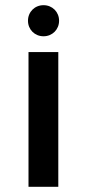

<svg xmlns="http://www.w3.org/2000/svg" viewBox="-20 -721 335 741"><path d="M90 0H205V-520H90ZM88 -641C88 -607 114 -581 148 -581C182 -581 208 -607 208 -641C208 -675 182 -701 148 -701C114 -701 88 -675 88 -641Z"/></svg>

Font: Grotesk 03
Style: Bold
Weight: 500
Designer: Frank Adebiaye, contributions by Jérémy Landes, Ariel Martín Pérez
Foundry: Velvetyne Type Foundry
Version: Version 3.000;Glyphs 3.1.2 (3150)